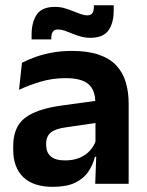

<svg xmlns="http://www.w3.org/2000/svg" viewBox="-20 -695 556 726"><path d="M340 0 344.5 -120 341 -131V-284.5L340.5 -306.5Q340.5 -354.5 314.2 -377Q288 -399.5 228.5 -399.5Q178 -399.5 133.8 -386.2Q89.5 -373 52 -355.5L63 -457.5Q85 -469 113.2 -479.2Q141.5 -489.5 176.5 -496Q211.5 -502.5 252 -502.5Q312 -502.5 353.5 -488.2Q395 -474 419.8 -447.5Q444.5 -421 455.5 -384.2Q466.5 -347.5 466.5 -303V0ZM179.5 11.5Q106.5 11.5 68.2 -25Q30 -61.5 30 -129V-143Q30 -214.5 74 -248.8Q118 -283 213.5 -296L352.5 -315L360 -232.5L232 -214Q190 -208.5 172.2 -194Q154.5 -179.5 154.5 -151.5V-146.5Q154.5 -119 171.8 -103.8Q189 -88.5 226 -88.5Q259 -88.5 282.5 -99Q306 -109.5 321.2 -126.8Q336.5 -144 343 -165.5L361 -102H339Q331 -70.5 313.2 -44.8Q295.5 -19 263.5 -3.8Q231.5 11.5 179.5 11.5ZM321.5 -552Q303.5 -552 286.8 -556.5Q270 -561 254.5 -567.5Q239 -574 225 -578.8Q211 -583.5 199.5 -583.5Q185.5 -583.5 179.8 -575.2Q174 -567 174 -550.5V-546H99.5V-564Q99.5 -611.5 119.2 -640.2Q139 -669 188 -669Q207 -669 224 -664Q241 -659 256.2 -652.8Q271.5 -646.5 285 -641.8Q298.5 -637 310 -637Q324 -637 329.5 -645.5Q335 -654 335 -670V-675H410V-655.5Q410 -608 390 -580Q370 -552 321.5 -552Z"/></svg>

Font: Anek Gujarati SemiBold
Style: Regular
Weight: 600
Designer: Mrunmayee Ghaisas (Gujarati), Yesha Goshar (Latin)
Foundry: Ek Type
Version: Version 1.003